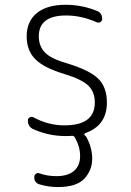

<svg xmlns="http://www.w3.org/2000/svg" viewBox="-20 -550 540 790"><path d="M246.1 -245.1Q161.1 -270.5 125.5 -306.2Q89.8 -341.8 89.8 -400.4Q89.8 -461.9 131.3 -496.1Q172.9 -530.3 250 -530.3Q316.4 -530.3 377 -505.9Q400.4 -498 400.4 -471.7Q400.4 -463.9 393.6 -459.5Q386.7 -455.1 378.9 -458Q315.4 -486.3 252 -486.3Q139.6 -486.3 139.6 -400.4Q139.6 -361.3 164.1 -335Q188.5 -308.6 253.9 -290Q347.7 -261.7 383.8 -226.6Q419.9 -191.4 419.9 -127.9Q419.9 -33.2 330.1 -2Q328.1 -1 327.1 1.5Q326.2 3.9 328.1 5.9Q334 9.8 336.9 16.6Q359.4 58.6 359.4 102.5Q359.4 150.4 327.1 185.1Q294.9 219.7 217.8 219.7Q181.6 219.7 143.6 209Q120.1 202.1 121.1 177.7Q121.1 169.9 127.9 165Q134.8 160.2 141.6 163.1Q174.8 174.8 211.9 174.8Q258.8 174.8 284.2 153.3Q309.6 131.8 309.6 91.8Q309.6 53.7 288.1 15.6Q284.2 8.8 277.3 8.8Q268.6 9.8 250 9.8Q181.6 9.8 119.1 -17.6Q94.7 -27.3 94.7 -54.7Q94.7 -62.5 102.1 -66.9Q109.4 -71.3 117.2 -67.4Q178.7 -34.2 245.1 -34.2Q370.1 -34.2 370.1 -127.9Q370.1 -171.9 343.3 -197.8Q316.4 -223.6 246.1 -245.1Z"/></svg>

Font: Rounded Mgen+ 1m light
Style: Regular
Weight: 200
Designer: [Source Han Sans]
Ryoko NISHIZUKA  (kana & ideographs); Paul D. Hunt (Latin, Greek & Cyrillic); Wenlong ZHANG  (bopomofo
Version: Version 1.059.20150602